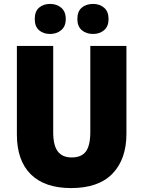

<svg xmlns="http://www.w3.org/2000/svg" viewBox="-20 -948 729 978"><path d="M624 -267Q624 -137 553 -63.5Q482 10 342 10Q208 10 137 -60Q66 -130 66 -263V-714H251V-275Q251 -207 274.5 -176.5Q298 -146 345 -146Q395 -146 417.5 -176.5Q440 -207 440 -276V-714H624ZM157 -851Q157 -890 179 -909Q201 -928 235 -928Q269 -928 292 -908.5Q315 -889 315 -851Q315 -814 292 -794.5Q269 -775 235 -775Q201 -775 179 -794Q157 -813 157 -851ZM374 -851Q374 -890 396.5 -909Q419 -928 454 -928Q488 -928 510.5 -908.5Q533 -889 533 -851Q533 -814 510.5 -794.5Q488 -775 454 -775Q419 -775 396.5 -794.5Q374 -814 374 -851Z"/></svg>

Font: Noto Sans Hebrew SemiCondensed Black
Style: Regular
Weight: 900
Width: 4
Designer: Ben Nathan
Foundry: Google LLC
Version: Version 3.001; ttfautohint (v1.8.4.7-5d5b)